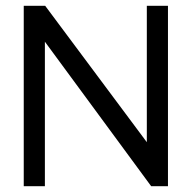

<svg xmlns="http://www.w3.org/2000/svg" viewBox="-20 -643 665 663"><path d="M62 0V-623H136L487 -152V-623H560V0H502L135 -499V0Z"/></svg>

Font: Inconsolata Expanded Thin
Style: Regular
Weight: 100
Width: 7
Monospace: yes
Designer: Raph Levien, Cyreal, Brenton Simpson
Foundry: Raph Levien, Cyreal, Google
Version: Version 3.100; ttfautohint (v1.8.4.7-5d5b)